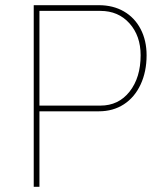

<svg xmlns="http://www.w3.org/2000/svg" viewBox="-20 -720 640 740"><path d="M110 -700H361Q416 -700 457.5 -676Q499 -652 522 -608Q545 -564 545 -507Q545 -444 522 -394.5Q499 -345 457.5 -318Q416 -291 361 -291H132V0H110ZM522 -507Q522 -582 479 -630Q436 -678 367 -678H132V-313H367Q437 -313 479.5 -367Q522 -421 522 -507Z"/></svg>

Font: Easer Grotesk Variable
Style: Regular
Weight: 400
Designer: Boardeaser, Bonnie Shaver-Troup, Thomas Jockin
Foundry: Lexend
Version: Version 1.001;Glyphs 3.1.2 (3151)